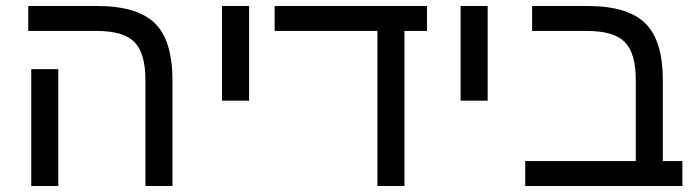

<svg xmlns="http://www.w3.org/2000/svg" viewBox="-20 -619 2326 639"><path d="M174 -389V0H84V-389ZM554 -351V0H464V-352Q464 -442 427.5 -479Q391 -516 302 -516H74V-599H303Q438 -599 496 -541Q554 -484 554 -351Z M719 -284V-599H809V-284Z M1326 -516V0H1236V-516H894V-599H1401V-516Z M1513 -284V-599H1603V-284Z M1934 -516H1751V-599H1935Q2070 -599 2128 -541Q2186 -484 2186 -351V-83H2251V0H1728V-83H2096V-352Q2096 -442 2059.5 -479Q2023 -516 1934 -516Z"/></svg>

Font: Libra Sans
Style: Regular
Weight: 400
Foundry: Context Ltd
Version: Version 1.002